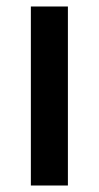

<svg xmlns="http://www.w3.org/2000/svg" viewBox="-20 -571 304 591"><path d="M75 -551H189V0H75Z"/></svg>

Font: Parkinsans Medium
Style: Regular
Weight: 500
Designer: Red Stone, Indian Type Foundry
Foundry: Indian Type Foundry
Version: Version 1.000